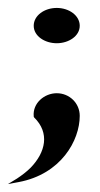

<svg xmlns="http://www.w3.org/2000/svg" viewBox="-22 -345 253 484"><path d="M-2 119 25 114C132 94 179 9 179 -53C179 -85 153 -110 121 -110C90 -110 60 -85 63 -52V-51L64 -49C104 -10 93 39 55 78C45 88 33 97 21 105ZM63 -280C63 -254 91 -236 121 -236C151 -236 179 -254 179 -280C179 -306 152 -325 121 -325C90 -325 63 -306 63 -280Z"/></svg>

Font: Charger Sport
Style: DfBdExt
Weight: 400
Designer: Jasper
Foundry: Cannot Into Space Fonts
Version: Version 1.1